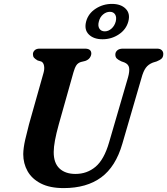

<svg xmlns="http://www.w3.org/2000/svg" viewBox="-20 -949 856 983"><path d="M538.5 -220 635.5 -553Q644 -583.5 641 -602Q638 -620.5 616.5 -629.5L601 -635Q584 -643 577.2 -650.2Q570.5 -657.5 570.5 -669.5Q570.5 -682.5 580.5 -691.2Q590.5 -700 609.5 -700H784Q800 -700 808 -692.2Q816 -684.5 816 -673Q816 -657.5 807.8 -649.5Q799.5 -641.5 782 -634.5L762.5 -628.5Q739.5 -619.5 726.5 -601.8Q713.5 -584 704 -548.5L606.5 -213.5Q572.5 -95.5 498 -40.8Q423.5 14 306 14Q235.5 14 189.5 -9.5Q143.5 -33 121.2 -72.5Q99 -112 99 -160Q99.5 -192 109.2 -234.5Q119 -277 128.5 -312.5L203 -576.5Q208.5 -596 205.5 -612.2Q202.5 -628.5 191.5 -634L172.5 -639.5Q159 -647.5 153.8 -654Q148.5 -660.5 148.5 -672.5Q149 -683.5 157.8 -691.8Q166.5 -700 182.5 -700H414.5Q447.5 -700 447.5 -674.5Q447 -663.5 439.5 -653Q432 -642.5 416.5 -637L394 -631.5Q378.5 -626.5 370.5 -614Q362.5 -601.5 356 -578.5L281 -312.5Q255 -219 255 -171.5Q254.5 -115 284.2 -86.8Q314 -58.5 366.5 -58.5Q425.5 -58.5 469.2 -95.2Q513 -132 538.5 -220ZM505 -748Q459.5 -748 434.8 -772.5Q410 -797 421 -839Q432 -880 469.8 -904.5Q507.5 -929 553 -929Q599 -929 623.5 -904.2Q648 -879.5 637 -839Q626 -798 588.5 -773Q551 -748 505 -748ZM542.5 -888.5Q524 -888.5 507.8 -875Q491.5 -861.5 486 -838.5Q480 -816 489 -802.2Q498 -788.5 516.5 -788.5Q535 -788.5 550.8 -802.5Q566.5 -816.5 572.5 -838.5Q578 -861 569.5 -874.8Q561 -888.5 542.5 -888.5Z"/></svg>

Font: Fraunces 9pt Soft SemiBold
Style: Italic
Weight: 600
Italic angle: -16°
Version: Version 1.000;[b76b70a41]